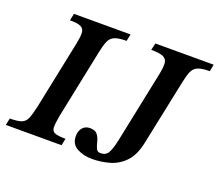

<svg xmlns="http://www.w3.org/2000/svg" viewBox="-130 -816 1125 988"><g transform="rotate(20 432.5 -322.0)"><path d="M288 0H-17L-9 -38Q33 -38 53.5 -45.5Q74 -53 83.5 -74.5Q93 -96 103 -139L181 -516Q189 -555 188.5 -577.5Q188 -600 170.5 -609.5Q153 -619 109 -619L117 -657H427L419 -619Q375 -619 353.5 -609.5Q332 -600 322.5 -577.5Q313 -555 305 -516L227 -138Q219 -95 219.5 -73.5Q220 -52 237.5 -45Q255 -38 296 -38ZM458 13Q413 13 377 -6Q341 -25 341 -70Q341 -98 356 -115.5Q371 -133 397 -133Q425 -133 437 -117.5Q449 -102 454 -81.5Q459 -61 465.5 -45.5Q472 -30 490 -30Q518 -30 531 -51Q544 -72 556 -129L636 -516Q644 -555 642.5 -577.5Q641 -600 621 -609.5Q601 -619 554 -619L563 -657H882L875 -619Q831 -619 809.5 -609.5Q788 -600 778.5 -577.5Q769 -555 761 -516L687 -161Q672 -87 636 -50Q600 -13 553 0Q506 13 458 13Z"/></g></svg>

Font: STIX Two Text SemiBold
Style: Italic
Weight: 600
Italic angle: -12°
Designer: Ross Mills, John Hudson & Paul Hanslow, Tiro Typeworks Ltd; with prior portions MicroPress Inc. and Coen Hoffman, Elsevi
Foundry: Tiro Typeworks Ltd
Version: Version 2.13 b171